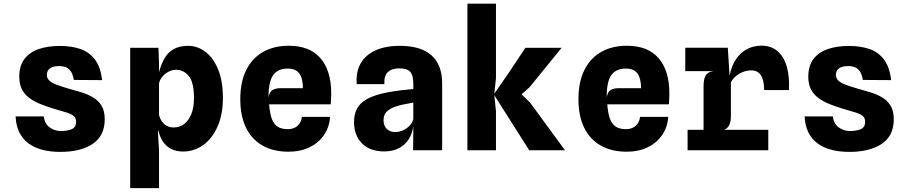

<svg xmlns="http://www.w3.org/2000/svg" viewBox="-20 -800 4840 1022"><path d="M301.5 8.5Q247.5 8.5 204.2 -3Q161 -14.5 130.2 -37.8Q99.5 -61 82.2 -96.8Q65 -132.5 63 -180.5H213Q217.5 -141.5 244.2 -122Q271 -102.5 304 -102.5Q338.5 -102.5 361.8 -112.5Q385 -122.5 385 -151.5Q385 -173 370.8 -184Q356.5 -195 329.8 -202.5Q303 -210 265.5 -221.5Q228 -233 195 -246.2Q162 -259.5 136.5 -278.2Q111 -297 96.8 -324.5Q82.5 -352 82.5 -391.5Q82.5 -450 110.2 -486.2Q138 -522.5 186.8 -539Q235.5 -555.5 299 -555.5Q358 -555.5 405.5 -540Q453 -524.5 484 -485Q515 -445.5 523.5 -373.5L373 -374.5Q367.5 -406.5 355.5 -422.2Q343.5 -438 327.8 -443.2Q312 -448.5 295.5 -448.5Q274 -448.5 259.2 -443Q244.5 -437.5 237 -427Q229.5 -416.5 229.5 -400.5Q229.5 -384 241.8 -371.8Q254 -359.5 280 -349.5Q306 -339.5 346 -328Q379 -319 412.8 -308.8Q446.5 -298.5 474.8 -282Q503 -265.5 520.2 -237.8Q537.5 -210 537.5 -165Q537.5 -77.5 473.8 -34.5Q410 8.5 301.5 8.5Z M673 201.5V-545.5H823.5L826.5 -459V-144L820.5 -96.5L826.5 0.5V201.5ZM981.5 -556Q1031 -556 1073 -524.5Q1115 -493 1140.8 -431.2Q1166.5 -369.5 1166.5 -278.5Q1166.5 -191 1138.2 -127Q1110 -63 1062 -28.2Q1014 6.5 954 6.5Q917.5 6.5 890.5 -7.5Q863.5 -21.5 846.2 -48Q829 -74.5 821.5 -111.5L804 -157.5L826.5 -187Q832 -167.5 842.5 -152.8Q853 -138 868.5 -129.8Q884 -121.5 904.5 -121.5Q935.5 -121.5 959.8 -139.5Q984 -157.5 998.2 -192.5Q1012.5 -227.5 1012.5 -278Q1012.5 -361.5 985.2 -395Q958 -428.5 917 -428.5Q897 -428.5 877.5 -418.5Q858 -408.5 844.2 -392Q830.5 -375.5 826.5 -356.5L821 -378.5L826.5 -415.5Q838 -460 856.8 -491.2Q875.5 -522.5 905.8 -539.2Q936 -556 981.5 -556Z M1516.5 7.5Q1434.5 7.5 1377 -25.5Q1319.5 -58.5 1289.2 -121Q1259 -183.5 1259 -272Q1259 -364.5 1291 -428Q1323 -491.5 1381 -524Q1439 -556.5 1516.5 -556.5Q1628.5 -556.5 1685.8 -490.2Q1743 -424 1743 -303Q1743 -289.5 1742.2 -275Q1741.5 -260.5 1740.5 -244.5H1412.5Q1416 -198.5 1426.2 -169.2Q1436.5 -140 1457.2 -126.2Q1478 -112.5 1512.5 -112.5Q1543.5 -112.5 1563.5 -130Q1583.5 -147.5 1587 -178H1737Q1733 -122 1703.8 -80.2Q1674.5 -38.5 1626.5 -15.5Q1578.5 7.5 1516.5 7.5ZM1409.5 -280.5Q1413.5 -310 1429.8 -320.2Q1446 -330.5 1471.5 -330.5H1592.5Q1592 -383 1573.2 -409Q1554.5 -435 1511 -435Q1458 -435 1433.2 -398.8Q1408.5 -362.5 1409.5 -280.5Z M2024.5 6Q1949.5 6 1907 -36.5Q1864.5 -79 1864.5 -151Q1864.5 -213.5 1901.8 -249.8Q1939 -286 2026.5 -305Q2045.5 -309 2067.5 -312.8Q2089.5 -316.5 2117.2 -319.8Q2145 -323 2180 -326V-354Q2180 -398.5 2164 -417.2Q2148 -436 2105.5 -436Q2064.5 -436 2044 -415.8Q2023.5 -395.5 2026 -352H1879Q1873.5 -415 1898.8 -460.8Q1924 -506.5 1977.2 -531.2Q2030.5 -556 2109 -556Q2220.5 -556 2277 -505.2Q2333.5 -454.5 2333.5 -357V0H2179L2180 -127.5Q2173.5 -84 2152.5 -54.2Q2131.5 -24.5 2099 -9.2Q2066.5 6 2024.5 6ZM2083.5 -97Q2105 -97 2126 -106.8Q2147 -116.5 2161.8 -132.5Q2176.5 -148.5 2180 -168V-254Q2167.5 -251.5 2154 -249Q2140.5 -246.5 2129 -244.2Q2117.5 -242 2110 -240Q2067 -229.5 2044.2 -211Q2021.5 -192.5 2021.5 -159.5Q2021.5 -129.5 2039.5 -113.2Q2057.5 -97 2083.5 -97Z M2797 0 2608.5 -297.5 2737 -316.5 2801.5 -254 2987.5 0ZM2468 0V-780.5H2620V-383.5L2611 -299V-295L2620 -207.5V0ZM2737 -281 2608.5 -297.5 2689.5 -414.5 2776.5 -545.5H2969.5L2799 -336Z M3316.5 7.5Q3234.5 7.5 3177 -25.5Q3119.5 -58.5 3089.2 -121Q3059 -183.5 3059 -272Q3059 -364.5 3091 -428Q3123 -491.5 3181 -524Q3239 -556.5 3316.5 -556.5Q3428.5 -556.5 3485.8 -490.2Q3543 -424 3543 -303Q3543 -289.5 3542.2 -275Q3541.5 -260.5 3540.5 -244.5H3212.5Q3216 -198.5 3226.2 -169.2Q3236.5 -140 3257.2 -126.2Q3278 -112.5 3312.5 -112.5Q3343.5 -112.5 3363.5 -130Q3383.5 -147.5 3387 -178H3537Q3533 -122 3503.8 -80.2Q3474.5 -38.5 3426.5 -15.5Q3378.5 7.5 3316.5 7.5ZM3209.5 -280.5Q3213.5 -310 3229.8 -320.2Q3246 -330.5 3271.5 -330.5H3392.5Q3392 -383 3373.2 -409Q3354.5 -435 3311 -435Q3258 -435 3233.2 -398.8Q3208.5 -362.5 3209.5 -280.5Z M3640 0V-109H4069.5V0ZM3627.5 -421.5V-546H3826.5V-421.5ZM3725 -10V-339.5Q3725 -380 3736.5 -398.8Q3748 -417.5 3778 -421.5L3725 -454V-546H3854L3863.5 -396.5Q3873.5 -448.5 3897.2 -484.2Q3921 -520 3956 -538.5Q3991 -557 4034 -557Q4107 -557 4145.8 -496.2Q4184.5 -435.5 4179.5 -320.5H4047.5Q4047 -375.5 4029.5 -400.5Q4012 -425.5 3979.5 -425.5Q3946 -425.5 3915.8 -408Q3885.5 -390.5 3870.5 -362V-180.5Q3870.5 -151 3860.8 -132.5Q3851 -114 3832.5 -109L3870.5 -82L3872 -10Z M4501.5 8.5Q4447.5 8.5 4404.2 -3Q4361 -14.5 4330.2 -37.8Q4299.5 -61 4282.2 -96.8Q4265 -132.5 4263 -180.5H4413Q4417.5 -141.5 4444.2 -122Q4471 -102.5 4504 -102.5Q4538.5 -102.5 4561.8 -112.5Q4585 -122.5 4585 -151.5Q4585 -173 4570.8 -184Q4556.5 -195 4529.8 -202.5Q4503 -210 4465.5 -221.5Q4428 -233 4395 -246.2Q4362 -259.5 4336.5 -278.2Q4311 -297 4296.8 -324.5Q4282.5 -352 4282.5 -391.5Q4282.5 -450 4310.2 -486.2Q4338 -522.5 4386.8 -539Q4435.5 -555.5 4499 -555.5Q4558 -555.5 4605.5 -540Q4653 -524.5 4684 -485Q4715 -445.5 4723.5 -373.5L4573 -374.5Q4567.5 -406.5 4555.5 -422.2Q4543.5 -438 4527.8 -443.2Q4512 -448.5 4495.5 -448.5Q4474 -448.5 4459.2 -443Q4444.5 -437.5 4437 -427Q4429.5 -416.5 4429.5 -400.5Q4429.5 -384 4441.8 -371.8Q4454 -359.5 4480 -349.5Q4506 -339.5 4546 -328Q4579 -319 4612.8 -308.8Q4646.5 -298.5 4674.8 -282Q4703 -265.5 4720.2 -237.8Q4737.5 -210 4737.5 -165Q4737.5 -77.5 4673.8 -34.5Q4610 8.5 4501.5 8.5Z"/></svg>

Font: Spline Sans Mono
Style: Bold
Weight: 700
Designer: Eben Sorkin, Mirko Velimirovic
Foundry: Sorkin Type
Version: Version 1.004